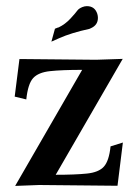

<svg xmlns="http://www.w3.org/2000/svg" viewBox="-20 -610 454 631"><path d="M366.2 0.5 108.9 -2Q96.7 -2 29.8 1L250 -380.4Q183.1 -380.4 144.5 -376.2Q106 -372.1 88.9 -353.3Q71.8 -334.5 66.4 -283.2L28.3 -292.5L43.9 -416L295.9 -413.6L383.3 -416.5L163.1 -35.6Q227.1 -35.6 265.6 -39.6Q304.2 -43.5 321.3 -62.3Q338.4 -81.1 343.3 -128.9L383.8 -141.6ZM148.9 -473.1 160.6 -515.6Q168.5 -518.6 169.9 -519.3Q171.4 -520 172.9 -520Q194.3 -530.3 211.7 -549.1Q229 -567.9 233.9 -575Q238.8 -582 251 -586.9Q258.3 -589.8 265.6 -589.8Q291.5 -589.8 299.8 -564.5Q301.8 -557.6 301.8 -551.3Q301.8 -527.8 279.3 -517.6L273.9 -515.1Q214.8 -502.4 174.3 -484.4Z"/></svg>

Font: Quaaykop
Style: Medium
Weight: 500
Designer: Tup Wanders
Foundry: Free font, DO NOT SELL
Version: Version 1.00;July 31, 2023;FontCreator 11.5.0.2430 64-bit